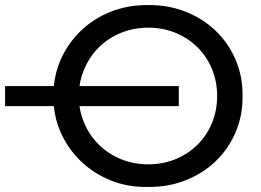

<svg xmlns="http://www.w3.org/2000/svg" viewBox="-160 -728 1028 756"><path d="M-140 -389H52Q57 -442 78 -491Q107 -557 157.5 -606Q208 -655 276.5 -682Q345 -709 424 -708Q502 -709 570.5 -682Q639 -655 689.5 -606.5Q740 -558 768 -492Q796 -426 795 -350Q796 -274 768 -208Q740 -142 689.5 -93.5Q639 -45 570.5 -18Q502 9 424 8Q345 10 276.5 -17.5Q208 -45 157.5 -94Q107 -143 78 -209Q57 -257 52 -310H-140ZM695 -350Q695 -407 674.5 -456.5Q654 -506 617.5 -542Q581 -578 531.5 -598.5Q482 -619 424 -619Q366 -619 316 -598.5Q266 -578 229.5 -542Q193 -506 172 -456Q158 -424 153 -389H544V-310H153Q158 -275 172 -243Q193 -194 229.5 -158Q266 -122 316 -101.5Q366 -81 424 -81Q482 -81 531.5 -101.5Q581 -122 617.5 -158Q654 -194 674.5 -243.5Q695 -293 695 -350Z"/></svg>

Font: CMG Sans Medium
Style: Regular
Weight: 500
Designer: Julieta Ulanovsky
Foundry: Julieta Ulanovsky
Version: Version 7.200